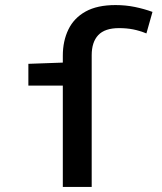

<svg xmlns="http://www.w3.org/2000/svg" viewBox="-20 -738 640 758"><path d="M228 0V-518Q228 -576 250 -621.5Q272 -667 318 -692.5Q364 -718 436 -718Q476 -718 512.5 -710.5Q549 -703 582 -691L558 -606Q531 -617 505.5 -622Q480 -627 450 -627Q394 -627 368 -599.5Q342 -572 342 -520V0ZM92 -400V-486L231 -491H301V-400Z"/></svg>

Font: Source Code Pro ExtraLight SemiBold
Style: Regular
Weight: 600
Monospace: yes
Version: Version 1.018;hotconv 1.0.116;makeotfexe 2.5.65601